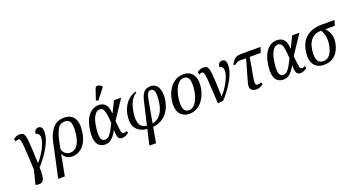

<svg xmlns="http://www.w3.org/2000/svg" viewBox="-57 -1642 5022 2715"><g transform="rotate(-20 2454.0 -285.0)"><path d="M160 215 135 210 189 -1Q183 -131 178.5 -217Q174 -303 169.5 -355.5Q165 -408 159.5 -434.5Q154 -461 146 -469.5Q138 -478 126 -478Q107 -478 83 -463L73 -505Q119 -539 171 -539Q198 -539 215 -528.5Q232 -518 241.5 -489.5Q251 -461 256.5 -408.5Q262 -356 265.5 -273Q269 -190 273 -70H276Q307 -102 336.5 -144.5Q366 -187 389.5 -232Q413 -277 427 -318.5Q441 -360 441 -391Q441 -426 425.5 -445.5Q410 -465 385 -465Q386 -505 406 -523Q426 -541 450 -541Q478 -541 495 -520.5Q512 -500 512 -452Q512 -392 487.5 -327.5Q463 -263 425.5 -201.5Q388 -140 347.5 -88.5Q307 -37 275 -3Q278 80 270.5 132Q263 184 237.5 204.5Q212 225 160 215Z M576 -267Q602 -394 666 -470Q730 -546 839 -546Q940 -546 986.5 -477.5Q1033 -409 1014 -272Q1001 -176 964.5 -113.5Q928 -51 876 -20.5Q824 10 764 10Q719 10 680.5 -14Q642 -38 629 -79H627L567 239H467L539 -93ZM759 -50Q793 -50 825 -70Q857 -90 882 -137Q907 -184 919 -265Q934 -375 915 -434Q896 -493 828 -493Q760 -493 724.5 -434.5Q689 -376 666 -268L640 -141Q659 -92 688.5 -71Q718 -50 759 -50Z M1259 10Q1209 10 1174 -17Q1139 -44 1125.5 -102.5Q1112 -161 1125 -257Q1146 -402 1209 -474Q1272 -546 1358 -546Q1398 -546 1429.5 -530Q1461 -514 1480 -476Q1499 -438 1502 -372H1508L1588 -536H1697L1507 -251Q1516 -165 1522 -122.5Q1528 -80 1536.5 -66Q1545 -52 1562 -52Q1572 -52 1583.5 -56.5Q1595 -61 1605 -66L1619 -34Q1603 -22 1576.5 -8Q1550 6 1520 6Q1473 6 1459 -26.5Q1445 -59 1442 -138H1440Q1412 -77 1367.5 -33.5Q1323 10 1259 10ZM1278 -54Q1316 -54 1344 -82.5Q1372 -111 1395.5 -155.5Q1419 -200 1442 -246Q1437 -324 1429.5 -377Q1422 -430 1404.5 -457Q1387 -484 1351 -484Q1306 -484 1271 -429Q1236 -374 1221 -266Q1191 -54 1278 -54ZM1378 -606 1347 -620 1399 -776Q1408 -802 1426.5 -807Q1445 -812 1466 -802.5Q1487 -793 1504 -776L1503 -764Z M1839 239 1893 7Q1785 -2 1730.5 -69.5Q1676 -137 1695 -265Q1703 -327 1730.5 -384Q1758 -441 1804 -484Q1850 -527 1914 -546L1923 -531Q1872 -501 1837.5 -439.5Q1803 -378 1787 -265Q1773 -168 1798 -108Q1823 -48 1903 -38L1983 -382Q2003 -467 2037.5 -506.5Q2072 -546 2136 -546Q2216 -546 2251.5 -478.5Q2287 -411 2271 -296Q2259 -215 2222.5 -149Q2186 -83 2125 -41.5Q2064 0 1980 8L1939 239ZM2048 -367 1989 -40Q2047 -52 2086 -87.5Q2125 -123 2147 -174.5Q2169 -226 2177 -286Q2186 -345 2185 -392.5Q2184 -440 2171 -467Q2158 -494 2129 -494Q2106 -494 2092 -484Q2078 -474 2068 -446.5Q2058 -419 2048 -367Z M2527 10Q2449 10 2400 -40Q2351 -90 2351 -191Q2351 -247 2368 -309Q2385 -371 2420.5 -424.5Q2456 -478 2509.5 -512Q2563 -546 2635 -546Q2683 -546 2722.5 -525.5Q2762 -505 2785.5 -460.5Q2809 -416 2809 -345Q2809 -302 2798.5 -253.5Q2788 -205 2766 -158.5Q2744 -112 2710.5 -74Q2677 -36 2631 -13Q2585 10 2527 10ZM2539 -40Q2575 -40 2603 -61.5Q2631 -83 2651.5 -118.5Q2672 -154 2685 -197Q2698 -240 2704 -283Q2710 -326 2710 -362Q2710 -434 2686.5 -465Q2663 -496 2622 -496Q2586 -496 2558 -474Q2530 -452 2509.5 -416.5Q2489 -381 2476 -338Q2463 -295 2456.5 -252Q2450 -209 2450 -172Q2450 -100 2474 -70Q2498 -40 2539 -40Z M2837 -505Q2883 -539 2935 -539Q2962 -539 2979 -528.5Q2996 -518 3005.5 -489.5Q3015 -461 3020.5 -408.5Q3026 -356 3029.5 -273Q3033 -190 3037 -70H3040Q3071 -102 3100.5 -144.5Q3130 -187 3153.5 -232Q3177 -277 3191 -318.5Q3205 -360 3205 -391Q3205 -426 3189.5 -445.5Q3174 -465 3149 -465Q3150 -505 3170 -523Q3190 -541 3214 -541Q3242 -541 3259 -520.5Q3276 -500 3276 -452Q3276 -392 3251.5 -327.5Q3227 -263 3189 -201.5Q3151 -140 3110.5 -87.5Q3070 -35 3037 -1L2954 8Q2947 -124 2942.5 -212Q2938 -300 2933.5 -353.5Q2929 -407 2923.5 -434Q2918 -461 2910 -469.5Q2902 -478 2890 -478Q2871 -478 2847 -463Z M3541 9Q3415 9 3452 -121L3547 -455H3448Q3432 -455 3413 -446.5Q3394 -438 3374 -419L3345 -429Q3365 -465 3384.5 -488.5Q3404 -512 3429.5 -524Q3455 -536 3496 -536H3794L3767 -455H3601L3545 -134Q3538 -93 3544.5 -71Q3551 -49 3577 -49Q3593 -49 3604 -52.5Q3615 -56 3630 -63L3641 -31Q3623 -17 3597 -4Q3571 9 3541 9Z M3941 10Q3891 10 3856 -17Q3821 -44 3807.5 -102.5Q3794 -161 3807 -257Q3828 -402 3891 -474Q3954 -546 4040 -546Q4080 -546 4111.5 -530Q4143 -514 4162 -476Q4181 -438 4184 -372H4190L4270 -536H4379L4189 -251Q4198 -165 4204 -122.5Q4210 -80 4218.5 -66Q4227 -52 4244 -52Q4254 -52 4265.5 -56.5Q4277 -61 4287 -66L4301 -34Q4285 -22 4258.5 -8Q4232 6 4202 6Q4155 6 4141 -26.5Q4127 -59 4124 -138H4122Q4094 -77 4049.5 -33.5Q4005 10 3941 10ZM3960 -54Q3998 -54 4026 -82.5Q4054 -111 4077.5 -155.5Q4101 -200 4124 -246Q4119 -324 4111.5 -377Q4104 -430 4086.5 -457Q4069 -484 4033 -484Q3988 -484 3953 -429Q3918 -374 3903 -266Q3873 -54 3960 -54Z M4556 10Q4452 10 4404 -59Q4356 -128 4373 -249Q4388 -356 4437.5 -419Q4487 -482 4558 -509Q4629 -536 4710 -536H4908L4882 -457H4738Q4772 -425 4796 -371.5Q4820 -318 4810 -241Q4800 -172 4769.5 -115Q4739 -58 4686 -24Q4633 10 4556 10ZM4565 -42Q4625 -42 4664 -95Q4703 -148 4716 -240Q4727 -318 4712 -375.5Q4697 -433 4676 -457H4657Q4631 -457 4601.5 -447.5Q4572 -438 4544 -414.5Q4516 -391 4495 -350Q4474 -309 4465 -246Q4457 -186 4462.5 -139.5Q4468 -93 4492.5 -67.5Q4517 -42 4565 -42Z"/></g></svg>

Font: Noto Serif SemiCondensed
Style: Italic
Weight: 400
Width: 4
Italic angle: -12°
Designer: Monotype Design Team
Foundry: Monotype Imaging Inc.
Version: Version 2.013